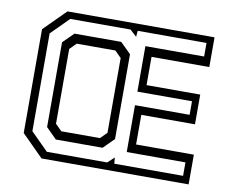

<svg xmlns="http://www.w3.org/2000/svg" viewBox="-77 -800 1100 900"><g transform="rotate(10 473.0 -350.0)"><path d="M174 0 71 -103V-597L174 -700H874V-558.5H599V-424H854.5V-282.5H599V-141.5H874V0ZM193 -35H480L511.5 -64L514 -35H841.5V-99H562V-322H822V-386.5H562V-603H841.5V-667.5H514L511.5 -638.5L480 -667.5H193L109.5 -584V-118.5ZM224.5 -99 174 -149.5V-553L224.5 -603H447L497.5 -553V-149.5L447 -99ZM243 -141.5H427L457.5 -172V-528L427 -558.5H243L212.5 -528V-172Z"/></g></svg>

Font: Tourney Condensed
Style: Regular
Weight: 400
Width: 3
Designer: Tyler Finck
Foundry: Etcetera Type Co
Version: Version 1.010; ttfautohint (v1.8.3)